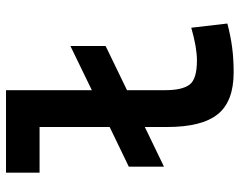

<svg xmlns="http://www.w3.org/2000/svg" viewBox="-98 -674 782 626"><g transform="rotate(-90 293.0 -361.0)"><path d="M62.5 -217.3V-332L191.9 -394.5V-623H43V-732.4H312V-452.6L456.1 -522.5V-407.7L312 -337.9V-212.4Q312 -158.7 329.8 -134.3Q347.7 -109.9 409.2 -109.9Q451.2 -109.9 515.6 -128.4L529.3 -10.7Q488.8 0 451.2 4.9Q413.6 9.8 370.1 9.8Q275.4 9.8 233.6 -42Q191.9 -93.8 191.9 -207.5V-279.8Z"/></g></svg>

Font: Cascadia Mono PL SemiBold
Style: Regular
Weight: 600
Monospace: yes
Designer: Aaron Bell
Foundry: Saja Typeworks
Version: Version 2404.023; ttfautohint (v1.8.4)